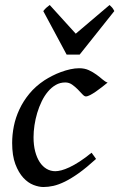

<svg xmlns="http://www.w3.org/2000/svg" viewBox="-20 -731 479 771"><path d="M412.1 -399.4Q401.9 -391.1 389.4 -381.3Q377 -371.6 365 -363.3Q353 -355 342.3 -349.4Q331.5 -343.8 324.7 -343.8Q318.8 -343.8 310.8 -352.5Q302.7 -361.3 292.5 -371.8Q282.2 -382.3 269.8 -391.1Q257.3 -399.9 242.2 -399.9Q221.2 -399.9 203.9 -389.9Q186.5 -379.9 172.4 -363Q158.2 -346.2 147.5 -324Q136.7 -301.8 129.4 -277.3Q122.1 -252.9 118.4 -227.8Q114.7 -202.6 114.7 -179.7Q114.7 -147.9 121.3 -122.8Q127.9 -97.7 139.4 -80.1Q150.9 -62.5 167 -53Q183.1 -43.5 202.1 -43.5Q212.4 -43.5 226.6 -47.1Q240.7 -50.8 259 -59.3Q277.3 -67.9 299.3 -82Q321.3 -96.2 347.7 -117.7Q351.6 -112.3 357.4 -104.5Q363.3 -96.7 365.7 -92.8Q327.6 -58.1 296.9 -36.1Q266.1 -14.2 240.7 -1.7Q215.3 10.7 194.3 15.4Q173.3 20 154.3 20Q136.2 20 114.5 11.7Q92.8 3.4 73.7 -17.1Q54.7 -37.6 41.7 -71.8Q28.8 -106 28.8 -157.2Q28.8 -189.9 35.6 -224.4Q42.5 -258.8 57.9 -291.7Q73.2 -324.7 97.9 -354.7Q122.6 -384.8 158.7 -408.7Q172.4 -417.5 189.5 -426.3Q206.5 -435.1 225.1 -441.9Q243.7 -448.7 262.5 -452.9Q281.2 -457 298.3 -457Q319.8 -457 336.7 -449.2Q353.5 -441.4 367.2 -431.4Q380.9 -421.4 391.8 -411.9Q402.8 -402.3 412.1 -399.4ZM299.8 -511.7H247.6L153.8 -686.5Q161.1 -695.8 166.5 -700.4Q171.9 -705.1 179.7 -710.9L284.2 -595.7L419.9 -710.9Q425.8 -705.6 430.2 -700.7Q434.6 -695.8 439 -686.5Z"/></svg>

Font: Gentium Book Basic
Style: Italic
Weight: 400
Italic angle: -8°
Designer: J. Victor Gaultney and Annie Olsen
Foundry: SIL International
Version: Version 1.102; 2013; Maintenance release